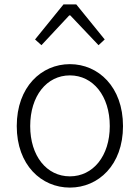

<svg xmlns="http://www.w3.org/2000/svg" viewBox="-20 -838 634 871"><path d="M297 13C426 13 538 -89 538 -266C538 -444 426 -547 297 -547C168 -547 56 -444 56 -266C56 -89 168 13 297 13ZM297 -38C192 -38 117 -130 117 -266C117 -403 192 -496 297 -496C402 -496 478 -403 478 -266C478 -130 402 -38 297 -38ZM139 -659 168 -633 294 -768H299L427 -633L455 -659L326 -818H268Z"/></svg>

Font: Noto Sans SC Light
Style: Regular
Weight: 300
Designer: Ryoko NISHIZUKA 西塚涼子 (kana, bopomofo & ideographs); Paul D. Hunt (Latin, Greek & Cyrillic); Sandoll Communications 산돌커뮤니
Foundry: Adobe
Version: Version 2.004;hotconv 1.0.118;makeotfexe 2.5.65603